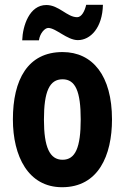

<svg xmlns="http://www.w3.org/2000/svg" viewBox="-20 -774 523 804"><path d="M73 -605H143C147 -635 168 -657 182 -657C214 -657 261 -606 306 -606C359 -606 409 -658 411 -754H341C335 -728 322 -702 303 -702C261 -702 227 -753 174 -753C103 -753 75 -666 73 -605ZM449 -274C449 -457 368 -556 242 -556C96 -556 34 -440 34 -274C34 -120 98 10 240 10C392 10 449 -123 449 -274ZM164 -273C164 -391 187 -442 242 -442C296 -442 318 -391 318 -274C318 -157 296 -105 242 -105C188 -105 164 -158 164 -273Z"/></svg>

Font: Noto Sans Kannada ExtraCondensed
Style: Bold
Weight: 700
Width: 2
Designer: Jelle Bosma - Monotype Design Team
Foundry: Monotype Imaging Inc.
Version: Version 2.005